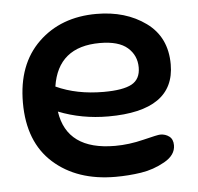

<svg xmlns="http://www.w3.org/2000/svg" viewBox="-43 -552 621 603"><g transform="rotate(-5 267.5 -250.5)"><path d="M292 -184Q208 -184 135 -213Q153 -90 305 -90Q349 -90 395 -101.5Q441 -113 449 -113Q465 -113 477 -104Q489 -95 489 -76Q489 -45 453.5 -25Q418 -5 378.5 1Q339 7 298 7Q177 7 102.5 -59.5Q28 -126 28 -250Q28 -371 99 -439.5Q170 -508 282 -508Q374 -508 437.5 -462Q501 -416 501 -330Q501 -184 292 -184ZM285 -416Q153 -416 134 -292Q199 -262 284 -262Q345 -262 372.5 -277Q400 -292 400 -329Q400 -367 372 -391.5Q344 -416 285 -416Z"/></g></svg>

Font: Sniglet
Style: Regular
Weight: 400
Designer: Haley Fiege
Foundry: Haley Fiege, Pablo Impallari, Brenda Gallo
Version: Version 2.000